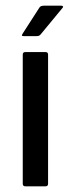

<svg xmlns="http://www.w3.org/2000/svg" viewBox="-20 -655 249 675"><path d="M149 -9Q149 0 140 0H69Q60 0 60 -9V-463Q60 -472 69 -472H140Q149 -472 149 -463ZM64 -528Q57 -528 57 -530.5Q57 -533 61 -539L119 -629Q123 -635 135 -635H195Q200 -635 201.5 -632.5Q203 -630 198 -625L122 -533Q119 -530 116 -529Q113 -528 108 -528Z"/></svg>

Font: Glory Medium
Style: Regular
Weight: 500
Designer: Robert Leuschke
Foundry: Robert Leuschke
Version: Version 1.011